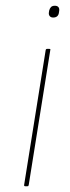

<svg xmlns="http://www.w3.org/2000/svg" viewBox="-20 -648 243 668"><path d="M68 0Q63 0 64 -5L139 -474Q140 -478 144 -478H151Q153 -478 154.5 -477.5Q156 -477 155 -474L80 -5Q79 -1 78 -0.5Q77 0 75 0ZM165 -587Q157 -587 153 -592Q149 -597 150 -604L151 -611Q153 -619 157.5 -623.5Q162 -628 171 -628Q179 -628 183 -623.5Q187 -619 186 -611L185 -604Q184 -596 179 -591.5Q174 -587 165 -587Z"/></svg>

Font: Sofia Sans Hairline
Style: Italic
Weight: 1
Italic angle: -9°
Designer: Botio Nikoltchev, Ani Petrova
Foundry: lettersoup
Version: Version 4.102